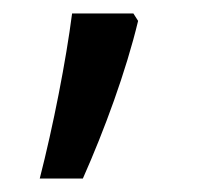

<svg xmlns="http://www.w3.org/2000/svg" viewBox="-20 -135 293 285"><path d="M185 -104 178 -115H87C78 -45 59 52 39 130H103C135 58 167 -29 185 -104Z"/></svg>

Font: Noto Sans Armenian SemiCondensed
Style: Regular
Weight: 400
Width: 4
Designer: Monotype Design Team
Foundry: Monotype Imaging Inc.
Version: Version 2.008